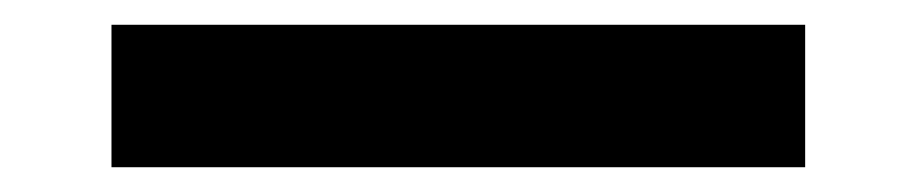

<svg xmlns="http://www.w3.org/2000/svg" viewBox="-20 48 740 155"><path d="M70 68V183H630V68Z"/></svg>

Font: Kawkab Mono
Style: Bold
Weight: 700
Monospace: yes
Designer: Abdullah Arif
Foundry: Abdullah Arif
Version: Version 1.000;PS 000.500;hotconv 1.0.88;makeotf.lib2.5.64775